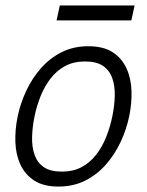

<svg xmlns="http://www.w3.org/2000/svg" viewBox="-20 -678 540 706"><path d="M45 -250Q55 -298 76.5 -344Q98 -390 130.5 -427Q163 -464 206.5 -486Q250 -508 305 -508Q360 -508 394 -486Q428 -464 445 -427Q462 -390 463.5 -344Q465 -298 455 -250Q445 -202 423.5 -156Q402 -110 369.5 -73Q337 -36 293.5 -14Q250 8 195 8Q140 8 106 -14Q72 -36 55 -73Q38 -110 36.5 -156Q35 -202 45 -250ZM107 -250Q99 -211 98 -174.5Q97 -138 107 -109Q117 -80 141 -63.5Q165 -47 207 -47Q249 -47 280 -63.5Q311 -80 333.5 -109Q356 -138 370.5 -174.5Q385 -211 393 -250Q401 -289 402 -325Q403 -361 393 -390Q383 -419 359 -435.5Q335 -452 293 -452Q251 -452 220 -435.5Q189 -419 166.5 -390Q144 -361 129.5 -325Q115 -289 107 -250ZM200 -658H475L463 -603H188Z"/></svg>

Font: Epunda Sans Light
Style: Italic
Weight: 300
Italic angle: -12.0243°
Designer: Simon Atzbach
Foundry: typofactur
Version: Version 2.204